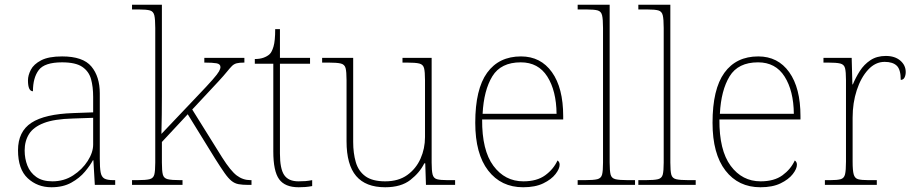

<svg xmlns="http://www.w3.org/2000/svg" viewBox="-20 -780 3856 810"><path d="M197 10Q138 10 97 -28Q56 -66 56 -146Q56 -225 112.5 -262Q169 -299 290 -303L373 -306V-371Q373 -414 364 -446.5Q355 -479 327 -498Q299 -517 242 -517Q168 -517 143.5 -484.5Q119 -452 119 -395Q98 -395 98 -441Q98 -462 110 -485.5Q122 -509 153.5 -525.5Q185 -542 242 -542Q330 -542 365.5 -499.5Q401 -457 401 -386V-110Q401 -73 404.5 -53.5Q408 -34 420 -27Q432 -20 459 -20H466V0H380L374 -104H372Q361 -83 338.5 -56Q316 -29 281 -9.5Q246 10 197 10ZM201 -15Q250 -15 288.5 -40Q327 -65 350 -101Q373 -137 373 -170V-283L287 -280Q209 -278 165 -261Q121 -244 102.5 -214.5Q84 -185 84 -145Q84 -111 95.5 -81.5Q107 -52 133 -33.5Q159 -15 201 -15Z M537 0V-20H558Q595 -20 611 -24Q627 -28 631 -43.5Q635 -59 635 -94V-662Q635 -699 631 -715.5Q627 -732 612.5 -736Q598 -740 568 -740H537V-760H663V-374Q663 -335 662.5 -296.5Q662 -258 661 -215L811 -373Q856 -420 877 -444Q898 -468 904 -479Q910 -490 910 -497Q910 -510 893.5 -513Q877 -516 842 -516V-536H1011V-516Q990 -516 978.5 -513Q967 -510 958.5 -501.5Q950 -493 937.5 -477.5Q925 -462 902 -437L791 -318L917 -116Q953 -59 979 -39.5Q1005 -20 1037 -20H1041V0H1027Q1003 0 986.5 -3Q970 -6 956.5 -17Q943 -28 927.5 -50Q912 -72 888 -110L772 -298L663 -181V-94Q663 -59 667 -43.5Q671 -28 687.5 -24Q704 -20 740 -20H750V0Z M1240 10Q1182 10 1157.5 -24Q1133 -58 1133 -141V-511H1055V-531Q1076 -531 1091.5 -536.5Q1107 -542 1117 -551Q1127 -560 1134 -584Q1141 -608 1141 -657H1161V-536H1288V-511H1161V-132Q1161 -68 1179 -41.5Q1197 -15 1239 -15Q1256 -15 1268.5 -16Q1281 -17 1297 -20V5Q1281 8 1267.5 9Q1254 10 1240 10Z M1605 10Q1523 10 1482.5 -37.5Q1442 -85 1442 -184V-442Q1442 -477 1438 -492.5Q1434 -508 1418 -512Q1402 -516 1365 -516H1339V-536H1470V-181Q1470 -134 1481 -96Q1492 -58 1521.5 -36.5Q1551 -15 1605 -15Q1661 -15 1698 -41.5Q1735 -68 1754 -110.5Q1773 -153 1773 -202V-442Q1773 -477 1769 -492.5Q1765 -508 1749 -512Q1733 -516 1696 -516H1678V-536H1801V-94Q1801 -60 1805 -44Q1809 -28 1823.5 -24Q1838 -20 1868 -20H1900V0H1777L1774 -91H1770Q1751 -52 1711.5 -21Q1672 10 1605 10Z M2187 10Q2094 10 2039.5 -60.5Q1985 -131 1985 -262Q1985 -404 2035 -473Q2085 -542 2178 -542Q2261 -542 2308.5 -475.5Q2356 -409 2356 -290V-276H2014Q2013 -146 2061.5 -80.5Q2110 -15 2188 -15Q2245 -15 2280 -40.5Q2315 -66 2332 -103Q2341 -97 2341 -85Q2341 -68 2323.5 -45.5Q2306 -23 2272 -6.5Q2238 10 2187 10ZM2328 -300Q2327 -397 2289 -457Q2251 -517 2177 -517Q2093 -517 2057 -458Q2021 -399 2016 -300Z M2417 0V-20H2447Q2484 -20 2500 -24Q2516 -28 2520 -43.5Q2524 -59 2524 -94V-662Q2524 -699 2520 -715.5Q2516 -732 2501.5 -736Q2487 -740 2457 -740H2417V-760H2552V-94Q2552 -59 2556 -43.5Q2560 -28 2576.5 -24Q2593 -20 2629 -20H2659V0Z M2673 0V-20H2703Q2740 -20 2756 -24Q2772 -28 2776 -43.5Q2780 -59 2780 -94V-662Q2780 -699 2776 -715.5Q2772 -732 2757.5 -736Q2743 -740 2713 -740H2673V-760H2808V-94Q2808 -59 2812 -43.5Q2816 -28 2832.5 -24Q2849 -20 2885 -20H2915V0Z M3188 10Q3095 10 3040.5 -60.5Q2986 -131 2986 -262Q2986 -404 3036 -473Q3086 -542 3179 -542Q3262 -542 3309.5 -475.5Q3357 -409 3357 -290V-276H3015Q3014 -146 3062.5 -80.5Q3111 -15 3189 -15Q3246 -15 3281 -40.5Q3316 -66 3333 -103Q3342 -97 3342 -85Q3342 -68 3324.5 -45.5Q3307 -23 3273 -6.5Q3239 10 3188 10ZM3329 -300Q3328 -397 3290 -457Q3252 -517 3178 -517Q3094 -517 3058 -458Q3022 -399 3017 -300Z M3460 0V-20H3482Q3512 -20 3526.5 -24Q3541 -28 3545 -44.5Q3549 -61 3549 -98V-442Q3549 -477 3545 -492.5Q3541 -508 3525 -512Q3509 -516 3472 -516H3454V-536H3573L3576 -424H3578Q3590 -453 3607.5 -480.5Q3625 -508 3652 -526Q3679 -544 3717 -544Q3755 -544 3778 -524.5Q3801 -505 3801 -476Q3801 -463 3796 -453Q3791 -443 3780 -443Q3780 -487 3763 -503Q3746 -519 3712 -519Q3673 -519 3642.5 -486Q3612 -453 3594.5 -399.5Q3577 -346 3577 -284V-98Q3577 -61 3581.5 -44.5Q3586 -28 3600 -24Q3614 -20 3644 -20H3679V0Z"/></svg>

Font: Noto Serif Tamil Thin
Style: Italic
Weight: 100
Italic angle: -12°
Designer: Indian Type Foundry, Tom Grace, and the Monotype Design Team
Foundry: Monotype Imaging Inc.
Version: Version 2.003; ttfautohint (v1.8.4.7-5d5b)